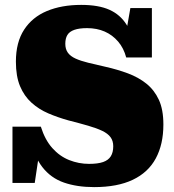

<svg xmlns="http://www.w3.org/2000/svg" viewBox="-20 -748 710 785"><path d="M344 -78Q380 -78 401.5 -85.5Q423 -93 433 -109Q443 -125 443 -150Q443 -172 432 -187Q421 -202 398 -213Q375 -224 340.5 -234Q306 -244 259 -256Q216 -268 177.5 -284.5Q139 -301 109 -328Q79 -355 62 -395.5Q45 -436 45 -496Q45 -575 78.5 -626.5Q112 -678 172 -703Q232 -728 312 -728Q383 -728 427.5 -708Q472 -688 497.5 -647Q523 -606 538 -541L490 -583L513 -715H601V-513H496Q486 -551 463 -578Q440 -605 408 -619Q376 -633 336 -633Q304 -633 284 -626Q264 -619 255.5 -605Q247 -591 247 -569Q247 -547 257.5 -532.5Q268 -518 289 -508.5Q310 -499 340.5 -491.5Q371 -484 411 -475Q460 -464 503 -448Q546 -432 578.5 -406Q611 -380 629.5 -340Q648 -300 648 -239Q648 -158 617 -100.5Q586 -43 523 -13Q460 17 365 17Q295 17 241.5 -1.5Q188 -20 153 -65Q118 -110 102 -190L145 -154L122 0H31V-230H147Q164 -176 194 -142.5Q224 -109 263 -93.5Q302 -78 344 -78Z"/></svg>

Font: Roboto Serif Black
Style: Regular
Weight: 900
Designer: Greg Gazdowicz
Foundry: Commercial Type
Version: Version 1.008